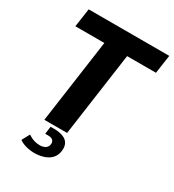

<svg xmlns="http://www.w3.org/2000/svg" viewBox="-208 -803 1013 1118"><g transform="rotate(30 298.5 -244.5)"><path d="M385 -562H579L597 -686H55L37 -562H232L153 0H306ZM124 116 96 168C120 187 163 197 200 197C246 197 333 180 333 91C333 32 280 17 228 17H205L198 68H218C244 68 258 79 258 99C258 130 231 142 204 142C157 142 130 119 124 116Z"/></g></svg>

Font: Chivo
Style: Bold Italic
Weight: 700
Italic angle: -8°
Designer: Hector Gatti
Foundry: Omnibus-Type
Version: Version 1.003;PS 001.003;hotconv 1.0.70;makeotf.lib2.5.58329